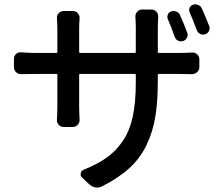

<svg xmlns="http://www.w3.org/2000/svg" viewBox="-20 -813 1040 894"><path d="M954.1 -691.4Q956.1 -686.5 956.1 -681.6Q956.1 -674.8 953.1 -668.9Q947.3 -657.2 935.5 -653.3Q923.8 -649.4 912.6 -654.8Q901.4 -660.2 896.5 -671.9Q877.9 -722.7 863.3 -754.9Q858.4 -765.6 862.8 -776.4Q867.2 -787.1 878.9 -791Q883.8 -793 889.6 -793Q896.5 -793 902.3 -790Q915 -785.2 919.9 -773.4Q938.5 -732.4 954.1 -691.4ZM851.6 -661.1Q856.4 -649.4 850.6 -637.7Q844.7 -626 833 -622.1Q821.3 -618.2 809.6 -623.5Q797.9 -628.9 793.9 -640.6Q775.4 -692.4 761.7 -723.6Q756.8 -734.4 761.7 -745.6Q766.6 -756.8 777.3 -759.8Q790 -763.7 801.8 -758.8Q813.5 -753.9 818.4 -742.2Q836.9 -702.1 851.6 -661.1ZM714.8 -570.3Q714.8 -566.4 719.7 -566.4H807.6Q844.7 -566.4 874 -568.4Q887.7 -569.3 897.9 -560.1Q908.2 -550.8 908.2 -537.1V-501Q908.2 -486.3 897.9 -477.1Q887.7 -467.8 873 -467.8Q847.7 -468.8 808.6 -468.8H719.7Q714.8 -468.8 714.8 -464.8V-434.6Q714.8 -338.9 703.1 -268.6Q691.4 -198.2 662.1 -137.2Q632.8 -76.2 582 -29.8Q531.2 16.6 453.1 55.7Q443.4 60.5 431.6 60.5Q427.7 60.5 423.8 59.6Q408.2 56.6 396.5 45.9L362.3 13.7Q353.5 5.9 356 -5.9Q358.4 -17.6 369.1 -22.5Q434.6 -48.8 477.5 -79.6Q520.5 -110.4 552.2 -157.2Q584 -204.1 598.1 -270Q612.3 -335.9 612.3 -428.7V-464.8Q612.3 -468.8 607.4 -468.8H353.5Q348.6 -468.8 348.6 -464.8V-319.3Q348.6 -292 350.6 -256.8Q351.6 -242.2 341.8 -231.9Q332 -221.7 318.4 -221.7H276.4Q262.7 -221.7 253.4 -231.9Q244.1 -242.2 245.1 -256.8Q247.1 -289.1 247.1 -319.3V-464.8Q247.1 -468.8 242.2 -468.8H149.4Q115.2 -468.8 80.1 -467.8Q65.4 -466.8 55.2 -476.6Q44.9 -486.3 44.9 -501V-539.1Q44.9 -552.7 55.2 -562Q65.4 -571.3 79.1 -569.3Q117.2 -566.4 149.4 -566.4H242.2Q247.1 -566.4 247.1 -570.3V-680.7Q247.1 -702.1 245.1 -727.5Q244.1 -741.2 253.4 -751.5Q262.7 -761.7 276.4 -761.7H319.3Q333 -761.7 342.3 -751.5Q351.6 -741.2 350.6 -727.5Q348.6 -704.1 348.6 -680.7V-570.3Q348.6 -566.4 353.5 -566.4H607.4Q612.3 -566.4 612.3 -570.3V-681.6Q612.3 -709 610.4 -734.4Q609.4 -748 618.7 -758.3Q627.9 -768.6 641.6 -768.6H685.5Q699.2 -768.6 708.5 -758.3Q717.8 -748 716.8 -734.4Q714.8 -707 714.8 -681.6Z"/></svg>

Font: Gen Jyuu GothicL Medium
Style: Regular
Weight: 500
Designer: [Source Han Sans]
Ryoko NISHIZUKA  (kana & ideographs); Paul D. Hunt (Latin, Greek & Cyrillic); Wenlong ZHANG  (bopomofo
Version: Version 1.002.20150607